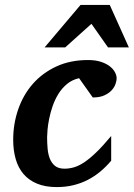

<svg xmlns="http://www.w3.org/2000/svg" viewBox="-20 -742 540 774"><path d="M450.2 -425.8Q450.2 -417 445.8 -403.8Q441.4 -390.6 430.4 -378.4Q419.4 -366.2 400.9 -357.7Q382.3 -349.1 354 -349.1L298.8 -426.8Q270.5 -420.4 250 -403.3Q229.5 -386.2 215.3 -363.3Q201.2 -340.3 192.1 -314Q183.1 -287.6 178.2 -263.2Q173.3 -238.8 171.6 -219Q169.9 -199.2 169.9 -189Q169.9 -166 171.9 -143.3Q173.8 -120.6 180.9 -102.5Q188 -84.5 201.9 -73.2Q215.8 -62 240.2 -62Q258.8 -62 277.8 -67.4Q296.9 -72.8 319.1 -87.4Q341.3 -102.1 367.9 -127.7Q394.5 -153.3 428.2 -193.8V-94.2Q407.7 -69.8 384.3 -50.3Q360.8 -30.8 333.7 -16.8Q306.6 -2.9 275.6 4.6Q244.6 12.2 209 12.2Q163.1 12.2 129.9 -1.5Q96.7 -15.1 75.2 -40Q53.7 -64.9 43.5 -100.1Q33.2 -135.3 33.2 -178.2Q33.2 -243.2 53.5 -301.5Q73.7 -359.9 112.5 -404.1Q151.4 -448.2 207.3 -474.1Q263.2 -500 335 -500Q364.7 -500 386.5 -492.9Q408.2 -485.8 422.4 -474.9Q436.5 -463.9 443.4 -450.9Q450.2 -438 450.2 -425.8ZM415.5 -550.8 348.6 -646 242.7 -550.8H159.7L304.7 -722.2H422.4L499.5 -550.8Z"/></svg>

Font: Charis SIL Am
Style: Bold Italic
Weight: 700
Italic angle: -11°
Foundry: SIL International
Version: Version 5.000